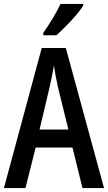

<svg xmlns="http://www.w3.org/2000/svg" viewBox="-20 -960 551 980"><path d="M401 0 350 -207H162L110 0H0L193 -715H316L511 0ZM329 -299 276 -514Q270 -540 264.5 -570.5Q259 -601 255 -626Q251 -599 245 -570Q239 -541 233 -514L182 -299ZM405 -940V-931Q392 -911 368 -882.5Q344 -854 316.5 -826.5Q289 -799 268 -780H201V-792Q226 -828 249.5 -867Q273 -906 289 -940Z"/></svg>

Font: Avrile Sans Condensed Medium
Style: Regular
Weight: 500
Width: 3
Designer: Monotype Design Team
Foundry: Monotype Imaging Inc.
Version: Version 2.001;September 10, 2019;FontCreator 11.5.0.2425 64-